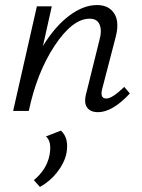

<svg xmlns="http://www.w3.org/2000/svg" viewBox="-20 -439 561 760"><path d="M472 -95 494 -69Q425 5 368 5Q337 5 324 -14.5Q311 -34 322 -72L374 -282Q384 -317 374.5 -341Q365 -365 335 -365Q267 -365 196.5 -258.5Q126 -152 94 0H32L126 -414H185L150 -257Q198 -335 254 -377Q310 -419 364 -419Q411 -419 432.5 -385Q454 -351 437 -289L385 -89Q374 -49 401 -49Q424 -49 472 -95ZM221 78Q254 107 243 168Q235 206 206.5 242.5Q178 279 138 301L114 274Q165 232 176 175Q186 122 162 101Z"/></svg>

Font: EauTestInfant
Style: Italic
Weight: 400
Italic angle: -12°
Designer: Christian Thalmann (Catharsis Fonts)
Version: Version 0.001;PS 000.001;hotconv 1.0.88;makeotf.lib2.5.64775